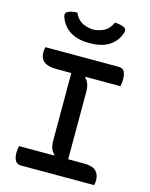

<svg xmlns="http://www.w3.org/2000/svg" viewBox="-136 -1028 872 1114"><g transform="rotate(15 300.0 -471.0)"><path d="M540 0H102Q77 0 66.5 -17.5Q56 -35 56 -64Q56 -89 61 -106H270L272 -111Q244 -134 244 -190V-594H153Q56 -594 56 -669Q56 -677 57.5 -686Q59 -695 60 -700H499Q527 -700 535.5 -681Q544 -662 544 -633Q544 -616 539 -594H330L328 -589Q356 -566 356 -510V-106H448Q504 -106 524 -84.5Q544 -63 544 -30Q544 -22 543 -14.5Q542 -7 540 0ZM413 -942Q451 -941 473 -928Q486 -919 480 -900Q464 -848 419.5 -818.5Q375 -789 304 -789H296Q226 -789 181.5 -818.5Q137 -848 120 -900Q114 -919 127 -928Q149 -941 187 -942Q202 -908 228 -891Q254 -874 300 -870Q346 -874 372 -891Q398 -908 413 -942Z"/></g></svg>

Font: Recursive Mn Csl St Med
Style: Regular
Weight: 500
Monospace: yes
Version: Version 1.079;hotconv 1.0.112;makeotfexe 2.5.65598; ttfautoh